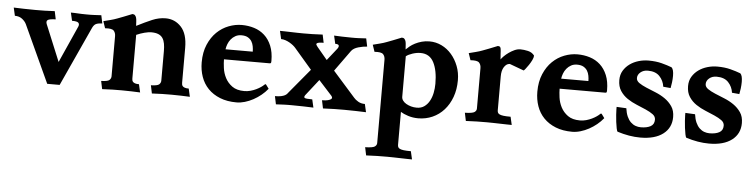

<svg xmlns="http://www.w3.org/2000/svg" viewBox="-54 -668 4483 1138"><g transform="rotate(5 2187.0 -99.0)"><path d="M227 0 70 -341Q62 -358 44.5 -371.5Q27 -385 1 -385L-10 -433Q16 -432 51 -431Q86 -430 119 -430Q147 -430 173.5 -430.5Q200 -431 234 -433L244 -385Q206 -384 196.5 -376.5Q187 -369 193 -353L283 -135L381 -354Q387 -368 379.5 -376.5Q372 -385 341 -385L330 -433Q343 -433 353 -432.5Q363 -432 373 -431.5Q383 -431 394.5 -430.5Q406 -430 423 -430Q437 -430 446 -430Q455 -430 464 -430.5Q473 -431 483.5 -431.5Q494 -432 511 -433L521 -385Q498 -384 485 -378.5Q472 -373 463 -354L301 0Z M526 -399Q545 -404 567 -409.5Q589 -415 607 -422Q617 -426 642.5 -435.5Q668 -445 694 -456Q704 -456 709.5 -450.5Q715 -445 717.5 -436Q720 -427 720.5 -414.5Q721 -402 722 -388Q773 -414 813 -431Q853 -448 893 -448Q948 -448 985.5 -407.5Q1023 -367 1023 -284V-76Q1023 -71 1024 -65.5Q1025 -60 1029 -55.5Q1033 -51 1041.5 -48Q1050 -45 1065 -45L1076 3Q1050 2 1025 1Q1000 0 967 0Q939 0 911.5 0.5Q884 1 850 3L840 -45Q878 -46 888 -54.5Q898 -63 899 -76V-254Q899 -278 895.5 -297.5Q892 -317 883 -330.5Q874 -344 857.5 -351Q841 -358 815 -358Q799 -358 775.5 -352Q752 -346 727 -335V-76Q727 -71 728 -65.5Q729 -60 733 -55.5Q737 -51 745.5 -48Q754 -45 769 -45L780 3Q754 2 729 1Q704 0 671 0Q643 0 615.5 0.5Q588 1 554 3L544 -45Q582 -46 592 -54.5Q602 -63 603 -76V-316Q603 -337 591.5 -349Q580 -361 540 -358Z M1258 -236Q1258 -215 1262 -184.5Q1266 -154 1280.5 -126Q1295 -98 1322 -78.5Q1349 -59 1394 -59Q1413 -59 1431 -64Q1449 -69 1464.5 -76.5Q1480 -84 1491.5 -92Q1503 -100 1509 -106Q1512 -109 1514.5 -110.5Q1517 -112 1521 -107L1537 -85Q1520 -64 1498.5 -46.5Q1477 -29 1453 -16Q1429 -3 1403.5 4.5Q1378 12 1354 12Q1298 12 1255.5 -5Q1213 -22 1184.5 -51.5Q1156 -81 1142 -121Q1128 -161 1128 -207Q1128 -267 1147.5 -312.5Q1167 -358 1198 -388Q1229 -418 1268 -433Q1307 -448 1346 -448Q1385 -448 1420 -437Q1455 -426 1481.5 -402Q1508 -378 1523.5 -340.5Q1539 -303 1539 -251Q1539 -241 1537 -238.5Q1535 -236 1530 -236ZM1424 -296Q1424 -311 1421 -327.5Q1418 -344 1410 -357Q1402 -370 1387.5 -378.5Q1373 -387 1349 -387Q1329 -387 1313.5 -378.5Q1298 -370 1287 -356.5Q1276 -343 1270 -327Q1264 -311 1262 -296Z M1832 -163 1756 -66Q1748 -54 1755 -49.5Q1762 -45 1800 -45L1811 3Q1785 2 1751 1Q1717 0 1684 0Q1670 0 1659.5 0Q1649 0 1639 0.5Q1629 1 1617 1.5Q1605 2 1588 3L1578 -45Q1600 -45 1614 -48Q1628 -51 1636.5 -55.5Q1645 -60 1649.5 -65.5Q1654 -71 1658 -76L1777 -219L1672 -341Q1666 -348 1656.5 -355.5Q1647 -363 1635.5 -369.5Q1624 -376 1611 -380.5Q1598 -385 1585 -385L1574 -433Q1587 -433 1604 -432.5Q1621 -432 1640 -431.5Q1659 -431 1677.5 -430.5Q1696 -430 1713 -430Q1741 -430 1767.5 -430.5Q1794 -431 1828 -433L1838 -385Q1819 -385 1809.5 -383Q1800 -381 1797 -377.5Q1794 -374 1796.5 -369Q1799 -364 1804 -358L1865 -285L1922 -357Q1931 -369 1928.5 -377Q1926 -385 1907 -385L1896 -433Q1922 -432 1944 -431Q1966 -430 1999 -430Q2013 -430 2022 -430Q2031 -430 2040 -430.5Q2049 -431 2059.5 -431.5Q2070 -432 2087 -433L2097 -385Q2074 -384 2045.5 -376Q2017 -368 2004 -351L1914 -226L2047 -76Q2056 -65 2073 -55Q2090 -45 2113 -45L2124 3Q2098 2 2062.5 1Q2027 0 1994 0Q1966 0 1934 0.5Q1902 1 1868 3L1858 -45Q1880 -45 1893 -48.5Q1906 -52 1911.5 -56.5Q1917 -61 1916 -66Q1915 -71 1911 -76Z M2330 -107Q2330 -95 2337.5 -84.5Q2345 -74 2358 -66.5Q2371 -59 2387 -54.5Q2403 -50 2421 -50Q2447 -50 2465.5 -63Q2484 -76 2496 -97.5Q2508 -119 2513.5 -146Q2519 -173 2519 -201Q2519 -280 2494.5 -327.5Q2470 -375 2416 -375Q2393 -375 2368.5 -367Q2344 -359 2330 -348ZM2325 -388Q2334 -397 2347 -407.5Q2360 -418 2377.5 -427Q2395 -436 2416.5 -442Q2438 -448 2463 -448Q2501 -448 2535 -431.5Q2569 -415 2594.5 -385.5Q2620 -356 2635 -317Q2650 -278 2650 -233Q2650 -178 2633.5 -133Q2617 -88 2588 -55.5Q2559 -23 2519.5 -5.5Q2480 12 2435 12Q2403 12 2375 3Q2347 -6 2330 -17V179Q2330 186 2332.5 192Q2335 198 2343 202Q2351 206 2366.5 208Q2382 210 2409 210L2420 258Q2407 258 2388.5 257.5Q2370 257 2350 256.5Q2330 256 2309.5 255.5Q2289 255 2273 255Q2245 255 2213 255.5Q2181 256 2147 258L2137 210Q2182 209 2194 200.5Q2206 192 2206 179V-316Q2206 -337 2194.5 -349Q2183 -361 2143 -358L2129 -399Q2148 -404 2170 -409.5Q2192 -415 2210 -422Q2220 -426 2245.5 -435.5Q2271 -445 2297 -456Q2307 -456 2312.5 -450.5Q2318 -445 2320.5 -436Q2323 -427 2323.5 -415.5Q2324 -404 2325 -392Z M2891 -378Q2896 -386 2908 -398Q2920 -410 2935.5 -421Q2951 -432 2968.5 -440Q2986 -448 3004 -448Q3024 -448 3048.5 -442.5Q3073 -437 3087 -418Q3087 -407 3079.5 -391.5Q3072 -376 3062 -361Q3052 -346 3043.5 -335.5Q3035 -325 3033 -325L2949 -356H2945Q2927 -354 2914 -333.5Q2901 -313 2901 -278V-76Q2901 -69 2903.5 -63Q2906 -57 2914 -53Q2922 -49 2937.5 -47Q2953 -45 2980 -45L2991 3Q2978 3 2959.5 2.5Q2941 2 2921 1.5Q2901 1 2880.5 0.5Q2860 0 2844 0Q2816 0 2784 0.5Q2752 1 2718 3L2708 -45Q2753 -46 2765 -54.5Q2777 -63 2777 -76V-316Q2777 -337 2765.5 -349Q2754 -361 2714 -358L2700 -399Q2719 -404 2741 -409.5Q2763 -415 2781 -422Q2791 -426 2816.5 -435.5Q2842 -445 2868 -456Q2876 -456 2880 -453.5Q2884 -451 2886 -442Q2888 -429 2888.5 -412.5Q2889 -396 2891 -378Z M3255 -236Q3255 -215 3259 -184.5Q3263 -154 3277.5 -126Q3292 -98 3319 -78.5Q3346 -59 3391 -59Q3410 -59 3428 -64Q3446 -69 3461.5 -76.5Q3477 -84 3488.5 -92Q3500 -100 3506 -106Q3509 -109 3511.5 -110.5Q3514 -112 3518 -107L3534 -85Q3517 -64 3495.5 -46.5Q3474 -29 3450 -16Q3426 -3 3400.5 4.5Q3375 12 3351 12Q3295 12 3252.5 -5Q3210 -22 3181.5 -51.5Q3153 -81 3139 -121Q3125 -161 3125 -207Q3125 -267 3144.5 -312.5Q3164 -358 3195 -388Q3226 -418 3265 -433Q3304 -448 3343 -448Q3382 -448 3417 -437Q3452 -426 3478.5 -402Q3505 -378 3520.5 -340.5Q3536 -303 3536 -251Q3536 -241 3534 -238.5Q3532 -236 3527 -236ZM3421 -296Q3421 -311 3418 -327.5Q3415 -344 3407 -357Q3399 -370 3384.5 -378.5Q3370 -387 3346 -387Q3326 -387 3310.5 -378.5Q3295 -370 3284 -356.5Q3273 -343 3267 -327Q3261 -311 3259 -296Z M3659 -155Q3663 -126 3672 -106Q3681 -86 3694 -73.5Q3707 -61 3722.5 -55.5Q3738 -50 3754 -50Q3790 -50 3812 -62Q3834 -74 3834 -102Q3834 -121 3817 -133.5Q3800 -146 3774 -157.5Q3748 -169 3718.5 -181Q3689 -193 3663 -210.5Q3637 -228 3620 -254Q3603 -280 3603 -318Q3603 -350 3617.5 -374Q3632 -398 3655 -414.5Q3678 -431 3707 -439.5Q3736 -448 3766 -448Q3810 -448 3844.5 -439Q3879 -430 3905 -420Q3918 -408 3918 -370Q3918 -351 3915.5 -331Q3913 -311 3910 -297L3866 -301Q3861 -337 3837 -362.5Q3813 -388 3767 -388Q3741 -388 3723.5 -373.5Q3706 -359 3706 -339Q3706 -322 3723.5 -310Q3741 -298 3767 -287Q3793 -276 3823 -264Q3853 -252 3879 -234Q3905 -216 3922.5 -190.5Q3940 -165 3940 -127Q3940 -63 3891.5 -26Q3843 11 3756 11Q3691 11 3619 -12Q3616 -15 3612.5 -31.5Q3609 -48 3606.5 -69Q3604 -90 3602.5 -111Q3601 -132 3601 -143V-158Z M4068 -155Q4072 -126 4081 -106Q4090 -86 4103 -73.5Q4116 -61 4131.5 -55.5Q4147 -50 4163 -50Q4199 -50 4221 -62Q4243 -74 4243 -102Q4243 -121 4226 -133.5Q4209 -146 4183 -157.5Q4157 -169 4127.5 -181Q4098 -193 4072 -210.5Q4046 -228 4029 -254Q4012 -280 4012 -318Q4012 -350 4026.5 -374Q4041 -398 4064 -414.5Q4087 -431 4116 -439.5Q4145 -448 4175 -448Q4219 -448 4253.5 -439Q4288 -430 4314 -420Q4327 -408 4327 -370Q4327 -351 4324.5 -331Q4322 -311 4319 -297L4275 -301Q4270 -337 4246 -362.5Q4222 -388 4176 -388Q4150 -388 4132.5 -373.5Q4115 -359 4115 -339Q4115 -322 4132.5 -310Q4150 -298 4176 -287Q4202 -276 4232 -264Q4262 -252 4288 -234Q4314 -216 4331.5 -190.5Q4349 -165 4349 -127Q4349 -63 4300.5 -26Q4252 11 4165 11Q4100 11 4028 -12Q4025 -15 4021.5 -31.5Q4018 -48 4015.5 -69Q4013 -90 4011.5 -111Q4010 -132 4010 -143V-158Z"/></g></svg>

Font: Lusitana
Style: Bold
Weight: 700
Designer: Ana Paula Megda
Foundry: Ana Paula Megda
Version: Version 1.000; ttfautohint (v1.1) -l 8 -r 50 -G 200 -x 14 -D